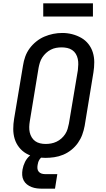

<svg xmlns="http://www.w3.org/2000/svg" viewBox="-20 -945 640 1159"><path d="M254 8Q223 8 193 2Q163 -4 138 -18.5Q113 -33 95 -56Q77 -79 68.5 -107Q60 -135 60 -166Q60 -197 65 -227L119 -550Q123 -577 132.5 -603.5Q142 -630 159 -653Q176 -676 199 -694.5Q222 -713 248 -724Q274 -735 301 -740.5Q328 -746 356 -746Q387 -746 416 -738.5Q445 -731 470.5 -716.5Q496 -702 514 -679Q532 -656 540.5 -628Q549 -600 549 -569.5Q549 -539 544 -508L491 -185Q486 -158 476.5 -132Q467 -106 450.5 -82.5Q434 -59 411 -40.5Q388 -22 361.5 -11Q335 0 307.5 4Q280 8 254 8ZM255 -76Q255 -76 255 -76Q255 -76 255 -76Q272 -76 288.5 -79Q305 -82 321 -89.5Q337 -97 350.5 -109Q364 -121 373.5 -135.5Q383 -150 388 -166.5Q393 -183 396 -199L450 -521Q452 -539 452.5 -556Q453 -573 449.5 -589.5Q446 -606 437.5 -620Q429 -634 415.5 -643Q402 -652 385.5 -655.5Q369 -659 352 -659Q335 -659 318.5 -656Q302 -653 286.5 -645Q271 -637 258 -625Q245 -613 235.5 -598.5Q226 -584 221 -568Q216 -552 213 -536L160 -214Q157 -196 156.5 -179Q156 -162 159.5 -146Q163 -130 171.5 -116Q180 -102 192.5 -93Q205 -84 221.5 -80Q238 -76 255 -76ZM237 194Q219 194 202.5 192Q186 190 170.5 184Q155 178 142.5 168Q130 158 122.5 143.5Q115 129 114 112Q113 95 116 78Q120 55 131 32.5Q142 10 161 -6Q180 -22 203.5 -28.5Q227 -35 250 -35L244 0Q236 0 229 6Q222 12 217.5 19.5Q213 27 210.5 35Q208 43 207 51Q205 62 206 72.5Q207 83 213.5 91Q220 99 230 102.5Q240 106 251 106H326L312 194ZM541 -845H241V-925H541Z"/></svg>

Font: Iosevka Etoile Medium Oblique
Style: Regular
Weight: 500
Italic angle: -9°
Designer: Belleve Invis
Foundry: Belleve Invis
Version: Version 15.5.2; ttfautohint (v1.8.4)